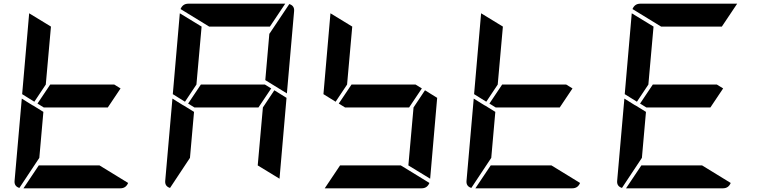

<svg xmlns="http://www.w3.org/2000/svg" viewBox="-20 -1020 4120 1040"><path d="M633 -541 564 -438H217L183 -459L252 -562H599ZM166 -469 100 -510 138 -948 256 -876 228 -562ZM519 -124 674 -29Q662 0 632 0H107L190 -124ZM193 -165 85 -2Q56 -11 59 -41L98 -486L154 -451L160 -448L215 -414Z M1449 -541 1380 -438H1033L999 -459L1068 -562H1415ZM982 -469 916 -510 954 -948 1072 -876 1044 -562ZM1466 -531 1532 -490 1494 -52 1376 -124 1404 -438ZM1547 -998Q1576 -989 1573 -959L1534 -514L1417 -586L1439 -838H1440ZM1009 -165 901 -2Q872 -11 875 -41L914 -486L970 -451L976 -448L1031 -414ZM1113 -876 958 -971Q970 -1000 1000 -1000H1525L1442 -876Z M2265 -541 2196 -438H1849L1815 -459L1884 -562H2231ZM1798 -469 1732 -510 1770 -948 1888 -876 1860 -562ZM2282 -531 2348 -490 2310 -52 2192 -124 2220 -438ZM2151 -124 2306 -29Q2294 0 2264 0H1739L1822 -124Z M3081 -541 3012 -438H2665L2631 -459L2700 -562H3047ZM2614 -469 2548 -510 2586 -948 2704 -876 2676 -562ZM2967 -124 3122 -29Q3110 0 3080 0H2555L2638 -124ZM2641 -165 2533 -2Q2504 -11 2507 -41L2546 -486L2602 -451L2608 -448L2663 -414Z M3897 -541 3828 -438H3481L3447 -459L3516 -562H3863ZM3430 -469 3364 -510 3402 -948 3520 -876 3492 -562ZM3783 -124 3938 -29Q3926 0 3896 0H3371L3454 -124ZM3457 -165 3349 -2Q3320 -11 3323 -41L3362 -486L3418 -451L3424 -448L3479 -414ZM3561 -876 3406 -971Q3418 -1000 3448 -1000H3973L3890 -876Z"/></svg>

Font: DSEG7 Modern
Style: Bold Italic
Weight: 700
Italic angle: -5°
Designer: Keshikan(Twitter:@keshinomi_88pro)
Version: Version 0.46